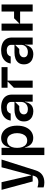

<svg xmlns="http://www.w3.org/2000/svg" viewBox="1264 -1856 797 3364"><g transform="rotate(-90 1662.0 -174.5)"><path d="M60.4 191.8V84.5Q80.6 91.6 106.7 95.5Q132.8 99.4 153.4 99.4Q192.5 99.4 218.9 84.2Q245.4 68.9 258.5 32.7L269.2 0H164.1L17 -545.5H151.3L269.9 -27.7H275.6L412.6 -545.5H548.3L358 54.7Q333.8 129.6 280 167.1Q226.2 204.5 145.6 204.5Q121.8 204.5 96.6 200.6Q71.4 196.7 60.4 191.8Z M627.1 204.5V-545.5H753.6V-404.1H760.7Q794.4 -552.6 926.8 -552.6Q986.9 -552.6 1035.7 -519.7Q1084.5 -486.9 1113.1 -423.5Q1141.7 -360.1 1142 -272Q1141.7 -184.7 1113.5 -120.9Q1085.2 -57.2 1036.6 -23.8Q987.9 9.6 927.6 9.9Q858.7 9.6 817.8 -28.9Q777 -67.5 760.7 -137.1H755.7V204.5ZM881.4 -95.9Q922.6 -95.9 951.5 -118.4Q980.5 -141 995.4 -180.9Q1010.3 -220.9 1010.7 -272.7Q1010.3 -324.2 995.6 -363.6Q980.8 -403.1 951.9 -425.2Q922.9 -447.4 881.4 -447.4Q840.2 -447.4 811.3 -426Q782.3 -404.5 767.4 -365.2Q752.5 -326 752.8 -272.7Q752.5 -219.5 767.6 -179.7Q782.7 -139.9 811.6 -117.9Q840.6 -95.9 881.4 -95.9Z M1215.9 -153.4Q1215.6 -211.6 1243.8 -248.8Q1272 -285.9 1318.7 -302.4Q1365.4 -318.9 1422.6 -318.9H1557.5V-377.8Q1557.2 -412.6 1531.6 -433.4Q1506 -454.2 1459.5 -454.5Q1413 -454.2 1388.1 -435.7Q1363.3 -417.3 1353.7 -384.9H1230.8Q1238.6 -438.6 1269.9 -476.2Q1301.1 -513.8 1350.3 -533.2Q1399.5 -552.6 1460.9 -552.6Q1529.1 -552.6 1579.7 -531.4Q1630.3 -510.3 1658.2 -468.2Q1686.1 -426.1 1686.1 -365.1V0H1562.5V-134.9H1558.2Q1540.8 -57.2 1500.7 -23.1Q1460.6 11 1392.8 11.4Q1342.3 11 1302 -8Q1261.7 -27 1238.6 -64.1Q1215.6 -101.2 1215.9 -153.4ZM1557.5 -196V-308.2L1485.1 -235.1H1438.9Q1411.2 -235.1 1388.5 -225.5Q1365.8 -215.9 1352.6 -198Q1339.5 -180 1339.5 -155.5Q1339.1 -120.7 1364.5 -102.1Q1389.9 -83.5 1431.8 -83.8Q1468.8 -83.8 1497.3 -98.9Q1525.9 -114 1541.5 -139.7Q1557.2 -165.5 1557.5 -196Z M1806.1 0V-328.8L1916.9 -440.3H1806.1V-545.5H2166.9V-440.3H1931.8V0Z M2215.9 -153.4Q2215.6 -211.6 2243.8 -248.8Q2272 -285.9 2318.7 -302.4Q2365.4 -318.9 2422.6 -318.9H2557.5V-377.8Q2557.2 -412.6 2531.6 -433.4Q2506 -454.2 2459.5 -454.5Q2413 -454.2 2388.1 -435.7Q2363.3 -417.3 2353.7 -384.9H2230.8Q2238.6 -438.6 2269.9 -476.2Q2301.1 -513.8 2350.3 -533.2Q2399.5 -552.6 2460.9 -552.6Q2529.1 -552.6 2579.7 -531.4Q2630.3 -510.3 2658.2 -468.2Q2686.1 -426.1 2686.1 -365.1V0H2562.5V-134.9H2558.2Q2540.8 -57.2 2500.7 -23.1Q2460.6 11 2392.8 11.4Q2342.3 11 2302 -8Q2261.7 -27 2238.6 -64.1Q2215.6 -101.2 2215.9 -153.4ZM2557.5 -196V-308.2L2485.1 -235.1H2438.9Q2411.2 -235.1 2388.5 -225.5Q2365.8 -215.9 2352.6 -198Q2339.5 -180 2339.5 -155.5Q2339.1 -120.7 2364.5 -102.1Q2389.9 -83.5 2431.8 -83.8Q2468.7 -83.8 2497.3 -98.9Q2525.9 -114 2541.5 -139.7Q2557.2 -165.5 2557.5 -196Z M2930.4 0H2806.1V-545.5H2930.4V-232.2L3023.4 -326H3141.3V-545.5H3264.9V0H3141.3V-220.2H2930.4Z"/></g></svg>

Font: Riot Sans
Style: Bold
Weight: 600
Designer: Rasmus Andersson
Foundry: rsms
Version: Version 4.001